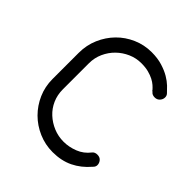

<svg xmlns="http://www.w3.org/2000/svg" viewBox="-160 -650 750 750"><g transform="rotate(45 215.0 -275.0)"><path d="M360 -108Q367 -117 381 -117Q395 -117 402.5 -108Q410 -99 410 -88Q410 -78 401 -70Q372 -36 335 -18Q298 0 250 0Q209 0 172 -16Q135 -32 107.5 -59.5Q80 -87 64 -123.5Q48 -160 48 -202V-346Q48 -389 64 -426Q80 -463 107 -490.5Q134 -518 170.5 -534Q207 -550 248 -550Q281 -550 307 -542Q333 -534 351.5 -523Q370 -512 382.5 -500Q395 -488 402 -480Q410 -473 410 -462Q410 -451 402 -442Q394 -433 381 -433Q367 -433 360 -442Q359 -443 357 -444.5Q355 -446 354 -447H355Q349 -454 340.5 -461.5Q332 -469 319.5 -475.5Q307 -482 290 -486.5Q273 -491 250 -491Q221 -491 195 -479.5Q169 -468 149 -448.5Q129 -429 117 -402.5Q105 -376 105 -346V-202Q105 -171 116.5 -145Q128 -119 148.5 -100Q169 -81 195.5 -70Q222 -59 252 -59Q281 -59 310.5 -70.5Q340 -82 360 -108Z"/></g></svg>

Font: VDS
Style: Thin
Weight: 100
Width: 0
Designer: artmaker
Foundry: artmaker
Version: Version 1.000 2012 initial release